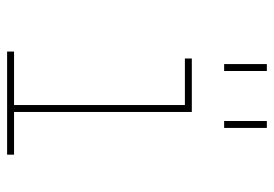

<svg xmlns="http://www.w3.org/2000/svg" viewBox="-135 -635 770 540"><g transform="rotate(90 250.0 -365.0)"><path d="M415 0H125V-19.5H275.4V-500H144.5V-519.5H294.9V-19.5H415ZM320.3 -610.4V-730.5H339.8V-610.4ZM160.2 -610.4V-730.5H179.7V-610.4Z"/></g></svg>

Font: Mgen+ 1m thin
Style: Regular
Weight: 100
Designer: [Source Han Sans]
Ryoko NISHIZUKA  (kana & ideographs); Paul D. Hunt (Latin, Greek & Cyrillic); Wenlong ZHANG  (bopomofo
Version: Version 1.059.20150602